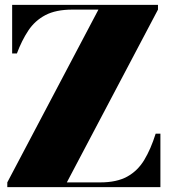

<svg xmlns="http://www.w3.org/2000/svg" viewBox="-20 -770 714 790"><path d="M10 0V-19.5L385 -730.5H278Q210 -730.5 166.8 -707.8Q123.5 -685 96.5 -644.2Q69.5 -603.5 49.5 -550H30V-750H630V-730.5L255 -19.5H392Q460 -19.5 503.2 -43.2Q546.5 -67 573.5 -111.8Q600.5 -156.5 620.5 -220H640V0Z"/></svg>

Font: Bodoni Moda 11pt Black
Style: Regular
Weight: 900
Designer: Owen Earl
Foundry: indestructible type
Version: Version 2.004